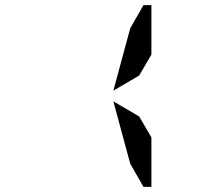

<svg xmlns="http://www.w3.org/2000/svg" viewBox="-20 -876 856 752"><path d="M490 -765 542 -856H573V-662L525 -580L424 -521ZM573 -338V-144H542L490 -235L424 -479L525 -420Z"/></svg>

Font: DSEG14 Modern
Style: Bold
Weight: 700
Designer: Keshikan(Twitter:@keshinomi_88pro)
Version: Version 0.46